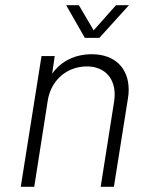

<svg xmlns="http://www.w3.org/2000/svg" viewBox="-20 -720 558 740"><path d="M363 -574 477 -700H427L341 -603L284 -700H235L307 -574ZM334 -511C270 -511 216 -485 181 -436L191 -504H140L60 0H112L164 -332C176 -410 237 -464 315 -464C381 -464 422 -421 422 -356C422 -348 421 -339 420 -330L368 0H419L473 -340C475 -352 476 -363 476 -374C476 -458 422 -511 334 -511Z"/></svg>

Font: Arthouse Owned Light
Style: Italic
Weight: 300
Italic angle: -10°
Designer: Jeremy Tribby
Foundry: Tribby Type
Version: Version 1.000;PS 001.000;hotconv 1.0.88;makeotf.lib2.5.64775